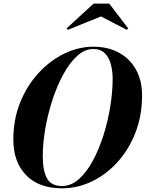

<svg xmlns="http://www.w3.org/2000/svg" viewBox="-20 -1014 792 1044"><path d="M529 -924.5 349.5 -852 342 -859.5 489 -994.5H574L677 -859.5L669.5 -852ZM317.5 10Q191.5 10 122 -61.5Q52.5 -133 52.5 -255Q52.5 -365 89.8 -457.2Q127 -549.5 190 -617.5Q253 -685.5 330.2 -722.8Q407.5 -760 487.5 -760Q566.5 -760 626.2 -727.8Q686 -695.5 719.2 -636Q752.5 -576.5 752.5 -495Q752.5 -385 716.5 -292.8Q680.5 -200.5 618.8 -132.5Q557 -64.5 479 -27.2Q401 10 317.5 10ZM487.5 -747.5Q441 -747.5 399.8 -710Q358.5 -672.5 324.2 -609.8Q290 -547 265 -470.2Q240 -393.5 226.2 -314Q212.5 -234.5 212.5 -165Q212.5 -86 235.5 -44.2Q258.5 -2.5 317.5 -2.5Q366.5 -2.5 409 -40.2Q451.5 -78 485.2 -140.8Q519 -203.5 543 -280Q567 -356.5 579.8 -436Q592.5 -515.5 592.5 -585Q592.5 -627.5 582.8 -664.5Q573 -701.5 550 -724.5Q527 -747.5 487.5 -747.5Z"/></svg>

Font: Bodoni* 16pt
Style: Bold Italic
Weight: 700
Italic angle: -13°
Version: Version 2.3